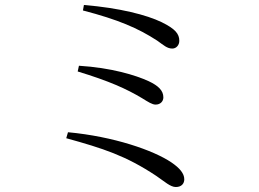

<svg xmlns="http://www.w3.org/2000/svg" viewBox="-20 -739 1040 771"><path d="M629 -650C569 -679 461 -707 317 -719L313 -697C455 -660 534 -626 611 -576C638 -557 651 -544 672 -544C688 -544 700 -558 700 -575C700 -603 684 -623 629 -650ZM292 -452C420 -413 488 -382 550 -345C576 -329 591 -319 605 -319C624 -319 636 -332 636 -348C636 -376 615 -395 577 -413C525 -437 427 -467 297 -475ZM246 -184C394 -143 485 -114 607 -33C641 -10 664 12 686 12C710 12 720 -3 720 -19C720 -42 702 -64 668 -87C597 -135 437 -191 253 -208Z"/></svg>

Font: Source Han Serif
Style: Regular
Weight: 400
Designer: Ryoko NISHIZUKA 西塚涼子 (kana & ideographs); Frank Grießhammer (Latin, Greek & Cyrillic); Wenlong ZHANG 张文龙 (bopomofo); San
Foundry: Adobe Systems Incorporated
Version: Version 1.001;PS 1.001;hotconv 16.6.54;makeotf.lib2.5.65590